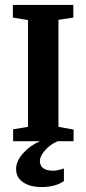

<svg xmlns="http://www.w3.org/2000/svg" viewBox="-20 -570 347 775"><path d="M33 0V-48L93 -58V-489L32 -499V-550H276V-499L216 -490V-58L277 -47V0H213Q182 13 161.5 37Q141 61 141 79Q141 119 195 119Q212 119 238 110V161Q204 185 147 185Q102 185 73.5 166Q45 147 45 112Q45 81 72.5 49.5Q100 18 141 0Z"/></svg>

Font: Aikya
Style: Bold
Weight: 700
Designer: Neelakash Kshetrimayum (Latin subset based on Merriweather by Eben Sorkin)
Foundry: Brand New Type
Version: Version 1.00 b005